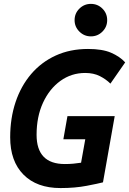

<svg xmlns="http://www.w3.org/2000/svg" viewBox="-20 -954 662 984"><path d="M290 9.8Q168.5 9.8 100.3 -59.1Q32.2 -127.9 32.2 -250.5Q32.2 -348.1 59.8 -430.7Q87.4 -513.2 139.6 -574.5Q191.9 -635.7 265.6 -669.4Q339.4 -703.1 431.2 -703.1Q504.4 -703.1 549.1 -683.8Q593.8 -664.6 621.6 -634.3L545.9 -525.4Q522.9 -548.3 491.2 -564.2Q459.5 -580.1 416.5 -580.1Q346.2 -580.1 289.8 -539.6Q233.4 -499 200.4 -427.5Q167.5 -356 167.5 -263.2Q167.5 -113.3 312.5 -113.3Q335 -113.3 356 -115.2Q377 -117.2 395.5 -120.1L417 -240.2H304.7L325.7 -358.9H567.9L507.8 -19.5Q483.9 -13.2 424.1 -1.7Q364.3 9.8 290 9.8ZM445.8 -767.6Q411.6 -767.6 387 -792Q362.3 -816.4 362.3 -850.6Q362.3 -885.7 387 -909.9Q411.6 -934.1 445.8 -934.1Q480.5 -934.1 504.9 -909.9Q529.3 -885.7 529.3 -850.6Q529.3 -816.4 504.9 -792Q480.5 -767.6 445.8 -767.6Z"/></svg>

Font: CaskaydiaCove NFP
Style: Bold Italic
Weight: 700
Italic angle: -10°
Designer: Aaron Bell
Foundry: Saja Typeworks
Version: Version 2111.001; VTT 6.35;Nerd Fonts 3.1.1